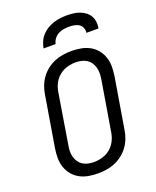

<svg xmlns="http://www.w3.org/2000/svg" viewBox="-172 -1054 944 1161"><g transform="rotate(-20 300.0 -473.5)"><path d="M254 8Q223 8 193 2.5Q163 -3 137.5 -17Q112 -31 93.5 -53.5Q75 -76 65.5 -104Q56 -132 56 -162.5Q56 -193 61 -225L115 -550Q119 -577 129 -603.5Q139 -630 156 -653.5Q173 -677 196.5 -695Q220 -713 246.5 -724Q273 -735 300.5 -739Q328 -743 355 -743Q355 -743 355 -743Q355 -743 355 -743Q386 -743 416 -737.5Q446 -732 471.5 -718Q497 -704 515.5 -681.5Q534 -659 543.5 -631Q553 -603 553 -572.5Q553 -542 548 -510L494 -185Q490 -158 480 -131.5Q470 -105 453 -81.5Q436 -58 412.5 -40Q389 -22 362.5 -11Q336 0 308.5 4Q281 8 254 8Q254 8 254 8Q254 8 254 8ZM255 -65Q273 -65 291.5 -68.5Q310 -72 327.5 -79.5Q345 -87 360 -99.5Q375 -112 386 -128Q397 -144 403.5 -161.5Q410 -179 413 -197L467 -522Q470 -542 470 -560.5Q470 -579 465 -596.5Q460 -614 450 -628.5Q440 -643 425 -652.5Q410 -662 391.5 -666Q373 -670 354 -670Q336 -670 317.5 -666.5Q299 -663 282 -655.5Q265 -648 249.5 -635.5Q234 -623 223 -607Q212 -591 205.5 -573.5Q199 -556 196 -538L143 -213Q139 -193 139 -174.5Q139 -156 144 -138.5Q149 -121 159 -106.5Q169 -92 184 -82.5Q199 -73 217.5 -69Q236 -65 255 -65ZM202 -815Q206 -836 215 -857Q224 -878 239.5 -895Q255 -912 275 -924Q295 -936 316.5 -943Q338 -950 359.5 -952.5Q381 -955 402 -955Q424 -955 444.5 -952.5Q465 -950 484 -943Q503 -936 519 -924Q535 -912 545 -895Q555 -878 557.5 -857Q560 -836 556 -815H478Q481 -832 474.5 -847.5Q468 -863 455 -871.5Q442 -880 425 -883Q408 -886 391 -886Q374 -886 356 -883Q338 -880 322 -871.5Q306 -863 294.5 -847.5Q283 -832 280 -815Z"/></g></svg>

Font: Iosevka SS04 Extended Oblique
Style: Regular
Weight: 400
Width: 7
Italic angle: -9°
Monospace: yes
Designer: Belleve Invis
Foundry: Belleve Invis
Version: Version 19.0.0; ttfautohint (v1.8.4)